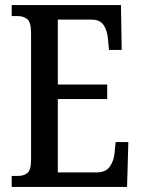

<svg xmlns="http://www.w3.org/2000/svg" viewBox="-20 -734 553 754"><path d="M26 0V-43H49Q74 -43 88 -55Q102 -67 102 -107V-602Q102 -647 87 -659Q72 -671 49 -671H26V-714H455L458 -538H408L404 -581Q401 -614 387 -635.5Q373 -657 339 -657H207V-402H401V-345H207V-57H360Q395 -57 411 -79.5Q427 -102 430 -133L434 -176H484L479 0Z"/></svg>

Font: Noto Serif ExtraCondensed Medium
Style: Regular
Weight: 500
Width: 2
Designer: Monotype Design Team
Foundry: Monotype Imaging Inc.
Version: Version 2.015